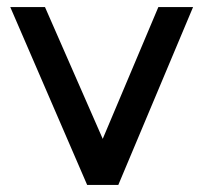

<svg xmlns="http://www.w3.org/2000/svg" viewBox="-20 -522 574 542"><path d="M314 0H226L9 -502H107L270 -130L427 -502H525Z"/></svg>

Font: Gen
Style: Regular
Weight: 400
Version: Version 1.000;PS 001.001;hotconv 1.0.56